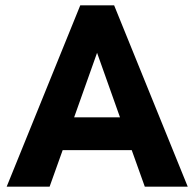

<svg xmlns="http://www.w3.org/2000/svg" viewBox="-20 -700 729 720"><path d="M281 -680H408L684 0H523L474 -137H215L166 0H5ZM430 -260 344 -502 258 -260Z"/></svg>

Font: Teachers[wght]
Style: Regular
Weight: 400
Designer: Alfredo Marco Pradil & Chank Diesel
Version: Version 1.000;Glyphs 3.1.2 (3151)